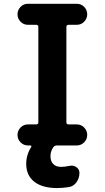

<svg xmlns="http://www.w3.org/2000/svg" viewBox="-20 -750 540 990"><path d="M334 -622.1Q322.3 -622.1 322.3 -611.3V-119.1Q322.3 -108.4 334 -108.4H376Q398.4 -108.4 414.1 -92.3Q429.7 -76.2 429.7 -54.2Q429.7 -32.2 414.1 -16.1Q398.4 0 376 0H275.4Q261.7 0 255.9 7.8Q240.2 29.3 240.2 55.2Q240.2 81.1 254.4 95.7Q268.6 110.4 294.9 110.4Q313.5 110.4 336.9 105.5Q356.4 100.6 373 111.3Q389.6 122.1 389.6 141.6Q389.6 168 374.5 189.5Q359.4 210.9 334 214.8Q301.8 219.7 275.4 219.7Q198.2 219.7 156.7 187Q115.2 154.3 115.2 94.7Q115.2 47.9 141.6 6.8Q142.6 4.9 141.1 2.4Q139.6 0 136.7 0H124Q101.6 0 85.9 -16.1Q70.3 -32.2 70.3 -54.2Q70.3 -76.2 85.9 -92.3Q101.6 -108.4 124 -108.4H166Q177.7 -108.4 177.7 -119.1V-611.3Q177.7 -622.1 166 -622.1H124Q101.6 -622.1 85.9 -638.2Q70.3 -654.3 70.3 -676.3Q70.3 -698.2 85.9 -714.4Q101.6 -730.5 124 -730.5H376Q398.4 -730.5 414.1 -714.4Q429.7 -698.2 429.7 -676.3Q429.7 -654.3 414.1 -638.2Q398.4 -622.1 376 -622.1Z"/></svg>

Font: Rounded-X Mgen+ 1mn bold
Style: Bold
Weight: 700
Designer: [Source Han Sans]
Ryoko NISHIZUKA  (kana & ideographs); Paul D. Hunt (Latin, Greek & Cyrillic); Wenlong ZHANG  (bopomofo
Version: Version 1.059.20150602